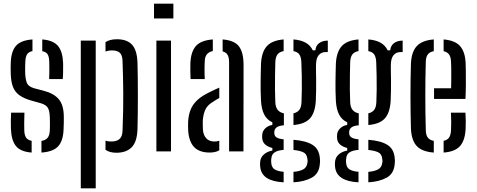

<svg xmlns="http://www.w3.org/2000/svg" viewBox="-20 -820 2583 1040"><path d="M39.1 -122.9Q38.6 -146.2 38.7 -167.2Q38.8 -188.1 40.1 -209.8H112.4Q110.9 -179 111.1 -155.6Q111.4 -132.3 111.5 -115Q112.1 -88 121.2 -74.7Q130.3 -61.4 151.4 -57.2V6.4Q90.9 1.7 66.2 -29.1Q41.4 -60 39.1 -122.9ZM204.5 6.4V-56.6Q227.9 -60.6 238.5 -74.3Q249.1 -87.9 249.9 -115.5Q250.4 -130.2 250.4 -140.5Q250.4 -150.9 250.4 -160.6Q250.4 -170.3 249.9 -182.7Q249.1 -217.9 240 -234.7Q230.9 -251.5 202.6 -260.3L147.4 -275.9Q107.9 -287.5 84.4 -304.7Q60.9 -321.9 50.1 -349.7Q39.4 -377.6 38.2 -421.6Q37.7 -439.4 37.7 -451.1Q37.7 -462.8 38.2 -476.2Q39.4 -540 65.8 -570.9Q92.2 -601.8 155.8 -606.4V-543.3Q135.6 -539.2 126.8 -526Q118.1 -512.8 117.2 -486Q116.8 -476.8 116.3 -462Q115.8 -447.2 116.2 -429.4Q117.1 -393.9 125 -372.5Q132.9 -351 164.6 -342.1L216.5 -328.4Q272.5 -314 299.1 -281.7Q325.7 -249.4 325.7 -185.1Q325.7 -167 325.5 -153.4Q325.3 -139.7 324.4 -121.1Q322.7 -58.7 295.9 -28.5Q269.2 1.8 204.5 6.4ZM246.2 -391.7Q247.2 -407.9 247.2 -425.7Q247.2 -443.5 247.2 -459.4Q247.2 -475.4 246.7 -486.5Q246.1 -512.7 237.9 -525.9Q229.7 -539 208.9 -542.7V-606.4Q268.4 -601.7 294 -571.2Q319.6 -540.7 321.9 -477.2Q321.9 -469.6 321.9 -453.8Q321.9 -438.1 321.6 -420.9Q321.4 -403.8 320 -391.7Z M417.6 200V-600H498.5V200ZM551.5 -58.3Q557.8 -55.7 565.9 -54.6Q573.9 -53.5 582.8 -53.5Q612.8 -53.5 628 -67.6Q643.1 -81.7 643.8 -113.4Q646.3 -175.3 647.1 -224.1Q647.9 -272.9 647.6 -315.3Q647.4 -357.7 646.4 -399.4Q645.4 -441.2 643.8 -488.5Q643.1 -519.3 630 -533.1Q616.9 -546.9 586.6 -546.9Q566.9 -546.9 551.5 -540.7V-591.9Q563.4 -599.4 578.3 -603.4Q593.2 -607.4 613.7 -607.4Q667.7 -607.4 695 -578.1Q722.3 -548.7 724.7 -480.9Q725.7 -450.3 726.2 -402.2Q726.8 -354.2 726.8 -300.6Q726.8 -247.1 726.2 -198.7Q725.7 -150.3 724.7 -119.1Q722.3 -51.8 693.2 -22.2Q664 7.4 610 7.4Q574.2 7.4 551.5 -8.6Z M814.2 -720V-800H919.1V-720ZM827.1 0V-600H906.3V0Z M999.4 -111.3Q998.9 -124 998.7 -136.3Q998.5 -148.5 999 -161.5Q1001.2 -197.4 1012.4 -225.7Q1023.5 -254 1048.4 -277.5Q1073.3 -300.9 1117.1 -321.7Q1128.9 -327.5 1141.7 -333.6Q1154.4 -339.6 1167.8 -345.3V-289.2Q1160 -285.2 1151.4 -279.8Q1142.7 -274.5 1132.8 -267.9Q1100.4 -249 1089.7 -220.4Q1079 -191.8 1078.3 -160.7Q1078.3 -146.9 1078.5 -136.8Q1078.7 -126.7 1079.2 -116.7Q1081.7 -87.1 1097.7 -70.3Q1113.6 -53.5 1141.4 -53.5Q1156.3 -53.5 1167.8 -57.9V-5.9Q1147.5 6.3 1116.1 6.3Q1060.6 6.3 1032.3 -22.6Q1003.9 -51.4 999.4 -111.3ZM1012.3 -391.7Q1010.9 -412.8 1010.9 -435.4Q1010.8 -458.1 1011.3 -478.5Q1013.9 -539.3 1040.7 -570.3Q1067.5 -601.4 1132.8 -606.4V-543.4Q1113 -539.7 1101.5 -526.9Q1090.1 -514.1 1089.1 -489Q1088.1 -474.5 1087.9 -455.3Q1087.6 -436 1088.1 -418.6Q1088.6 -401.2 1089.1 -391.7ZM1220.9 0V-483.3Q1220.9 -508.4 1213 -522.5Q1205.1 -536.5 1185.9 -541.6V-606.4Q1250.3 -601.3 1274.8 -568.3Q1299.3 -535.2 1299.3 -468.2L1298.7 0Z M1516.4 167.6Q1456.8 164.5 1425.3 143.8Q1393.8 123.2 1389.6 85Q1389 79.2 1388.6 72.8Q1388.3 66.3 1388.9 60Q1390.3 32.3 1409.8 16.1Q1429.2 -0.2 1455.3 -4.3V-18.4Q1403.6 -31.6 1400.4 -70.4Q1399.7 -77.3 1400 -81Q1400.3 -84.7 1400.4 -90.1Q1401.6 -110.3 1417.4 -125.2Q1433.1 -140.1 1455.2 -143.1V-157.5Q1425.4 -171.4 1411 -200Q1396.5 -228.7 1393.8 -273.5Q1392.4 -304 1391.9 -327.7Q1391.4 -351.3 1391.7 -373.2Q1391.9 -395.1 1392.4 -419.8Q1392.9 -444.4 1393.8 -475.9Q1397.4 -539.6 1425.9 -570.5Q1454.4 -601.4 1516.4 -606.4V-543.2Q1493.1 -539.1 1482.7 -524.6Q1472.2 -510.1 1471.3 -482.3Q1470.3 -451.7 1469.8 -412.6Q1469.3 -373.6 1469.5 -334.9Q1469.8 -296.3 1471.3 -266.2Q1472.7 -238.5 1484.5 -224.4Q1496.2 -210.3 1517.7 -206.1V-141.3Q1490.2 -139.3 1478 -129.8Q1465.9 -120.3 1465.9 -104.5Q1465.9 -103.6 1465.9 -102Q1465.9 -100.4 1465.9 -99Q1465.9 -84 1477.4 -76.1Q1488.9 -68.2 1516.4 -65.3V-8Q1487.2 -6.3 1469.1 4.4Q1451 15.1 1449.4 41Q1448.6 45.9 1448.6 51.8Q1448.7 57.7 1449.4 63.3Q1451.5 88.2 1469 98.3Q1486.6 108.4 1516.4 110.5ZM1569.6 167.5V110.9Q1601.6 108.3 1621.9 97.8Q1642.1 87.3 1645.1 61.7Q1646.6 55.8 1646.3 50.2Q1646.1 44.6 1644.6 38.6Q1641.7 12.8 1621.2 4Q1600.8 -4.8 1569.6 -7.7V-62.8Q1636.9 -57.8 1672.9 -35.3Q1708.9 -12.8 1712.6 37.3Q1713.3 43.2 1713.6 51Q1713.8 58.8 1712.6 66.8Q1708.9 120.1 1669.1 142.2Q1629.2 164.2 1569.6 167.5ZM1569.6 -142.8V-206.1Q1590.1 -210.8 1600.9 -224.3Q1611.7 -237.8 1613.1 -266.1Q1614.6 -297.7 1614.9 -335.4Q1615.2 -373 1614.5 -411.9Q1613.8 -450.7 1612.3 -484.8Q1610.9 -511.4 1601.3 -525.2Q1591.8 -539 1569.6 -543.1V-606.4Q1649.7 -600.4 1674.2 -547.4H1688.3Q1690.3 -572.4 1708.5 -586.2Q1726.6 -599.9 1755.6 -600V-538.1H1744.8Q1720.1 -538.1 1705.9 -520.7Q1691.6 -503.4 1691.6 -466.6V-441.2Q1692.5 -408.1 1692.5 -382.4Q1692.6 -356.7 1692.3 -331.2Q1692.1 -305.8 1690.6 -273.5Q1686.8 -209.8 1659.3 -178.9Q1631.7 -148 1569.6 -142.8Z M1921.9 167.6Q1862.3 164.5 1830.8 143.8Q1799.3 123.2 1795.1 85Q1794.5 79.2 1794.1 72.8Q1793.8 66.3 1794.4 60Q1795.8 32.3 1815.3 16.1Q1834.7 -0.2 1860.8 -4.3V-18.4Q1809.1 -31.6 1805.9 -70.4Q1805.2 -77.3 1805.5 -81Q1805.8 -84.7 1805.9 -90.1Q1807.1 -110.3 1822.9 -125.2Q1838.6 -140.1 1860.7 -143.1V-157.5Q1830.9 -171.4 1816.5 -200Q1802 -228.7 1799.3 -273.5Q1797.9 -304 1797.4 -327.7Q1796.9 -351.3 1797.2 -373.2Q1797.4 -395.1 1797.9 -419.8Q1798.4 -444.4 1799.3 -475.9Q1802.9 -539.6 1831.4 -570.5Q1859.9 -601.4 1921.9 -606.4V-543.2Q1898.6 -539.1 1888.2 -524.6Q1877.7 -510.1 1876.8 -482.3Q1875.8 -451.7 1875.3 -412.6Q1874.8 -373.6 1875 -334.9Q1875.3 -296.3 1876.8 -266.2Q1878.2 -238.5 1890 -224.4Q1901.7 -210.3 1923.2 -206.1V-141.3Q1895.7 -139.3 1883.5 -129.8Q1871.4 -120.3 1871.4 -104.5Q1871.4 -103.6 1871.4 -102Q1871.4 -100.4 1871.4 -99Q1871.4 -84 1882.9 -76.1Q1894.4 -68.2 1921.9 -65.3V-8Q1892.7 -6.3 1874.6 4.4Q1856.5 15.1 1854.9 41Q1854.1 45.9 1854.1 51.8Q1854.2 57.7 1854.9 63.3Q1857 88.2 1874.5 98.3Q1892.1 108.4 1921.9 110.5ZM1975.1 167.5V110.9Q2007.1 108.3 2027.4 97.8Q2047.6 87.3 2050.6 61.7Q2052.1 55.8 2051.8 50.2Q2051.6 44.6 2050.1 38.6Q2047.2 12.8 2026.7 4Q2006.3 -4.8 1975.1 -7.7V-62.8Q2042.4 -57.8 2078.4 -35.3Q2114.4 -12.8 2118.1 37.3Q2118.8 43.2 2119.1 51Q2119.3 58.8 2118.1 66.8Q2114.4 120.1 2074.6 142.2Q2034.7 164.2 1975.1 167.5ZM1975.1 -142.8V-206.1Q1995.6 -210.8 2006.4 -224.3Q2017.2 -237.8 2018.6 -266.1Q2020.1 -297.7 2020.4 -335.4Q2020.7 -373 2020 -411.9Q2019.3 -450.7 2017.8 -484.8Q2016.4 -511.4 2006.8 -525.2Q1997.3 -539 1975.1 -543.1V-606.4Q2055.2 -600.4 2079.7 -547.4H2093.8Q2095.8 -572.4 2114 -586.2Q2132.1 -599.9 2161.1 -600V-538.1H2150.3Q2125.6 -538.1 2111.4 -520.7Q2097.1 -503.4 2097.1 -466.6V-441.2Q2098 -408.1 2098 -382.4Q2098.1 -356.7 2097.8 -331.2Q2097.6 -305.8 2096.1 -273.5Q2092.3 -209.8 2064.8 -178.9Q2037.2 -148 1975.1 -142.8Z M2205.9 -122.9Q2204.9 -158.9 2204.2 -203.6Q2203.4 -248.3 2203.4 -296.5Q2203.4 -344.7 2204 -390.9Q2204.5 -437.1 2205.9 -475.9Q2209 -540 2238.1 -570.9Q2267.1 -601.7 2329.7 -606.4V-542.9Q2306.5 -538.4 2296.7 -524.3Q2286.9 -510.2 2286.4 -486Q2284.9 -440.1 2284.4 -394.4Q2283.8 -348.7 2283.8 -302.9Q2283.8 -257 2284.4 -210.2Q2284.9 -163.3 2286.4 -115Q2286.9 -88.1 2297.3 -74.6Q2307.8 -61.1 2329.7 -56.9V6.4Q2265.3 1.6 2237.1 -29.2Q2208.9 -60.1 2205.9 -122.9ZM2382.9 6.4V-57.2Q2403.4 -61.4 2412.7 -75.2Q2422 -88.9 2423 -115.5Q2424 -130.5 2424.1 -156.1Q2424.1 -181.7 2422.6 -209.8H2501.2Q2502.6 -193.1 2502.9 -166.1Q2503.2 -139 2502.2 -122.9Q2499.1 -59.9 2472.1 -29.1Q2445.1 1.8 2382.9 6.4ZM2331.1 -284V-342H2423.6Q2424.4 -371 2424.4 -400.6Q2424.4 -430.3 2424.2 -453.3Q2423.9 -476.4 2423 -486Q2422.1 -511.9 2412.1 -525.3Q2402.1 -538.6 2382.9 -542.8V-606.4Q2444.7 -601.3 2472 -570.4Q2499.4 -539.5 2502.2 -478.5Q2502.7 -467.3 2503.2 -434.9Q2503.6 -402.5 2503.4 -361.7Q2503.1 -321 2501.2 -284Z"/></svg>

Font: Big Shoulders Stencil Text Thin
Style: Regular
Weight: 100
Designer: Patric King
Foundry: XO Type Co
Version: Version 2.001